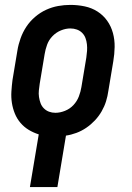

<svg xmlns="http://www.w3.org/2000/svg" viewBox="-20 -548 540 783"><path d="M102 215 138 0Q116 -7 97 -18.5Q78 -30 63.5 -47Q49 -64 40.5 -85Q32 -106 28.5 -128.5Q25 -151 26.5 -175Q28 -199 31 -222L51 -342Q55 -367 64 -392Q73 -417 87.5 -439Q102 -461 123 -479Q144 -497 168 -508Q192 -519 217 -523.5Q242 -528 267 -528Q297 -528 325.5 -522Q354 -516 377.5 -501Q401 -486 417 -463.5Q433 -441 440.5 -413.5Q448 -386 447.5 -356.5Q447 -327 442 -298L422 -178Q419 -156 412.5 -135Q406 -114 394.5 -94Q383 -74 367 -57Q351 -40 332 -27Q313 -14 291.5 -6Q270 2 249 5L214 215ZM206 -88Q225 -88 245 -96Q265 -104 279.5 -119.5Q294 -135 301.5 -154.5Q309 -174 312 -193L332 -313Q334 -327 335 -340.5Q336 -354 334.5 -367.5Q333 -381 328.5 -393Q324 -405 315 -414Q306 -423 293.5 -427.5Q281 -432 267 -432Q248 -432 228.5 -424Q209 -416 194 -400.5Q179 -385 172 -365.5Q165 -346 162 -327L142 -207Q140 -193 138.5 -179.5Q137 -166 139 -152.5Q141 -139 145.5 -127Q150 -115 159 -106Q168 -97 180 -92.5Q192 -88 206 -88Z"/></svg>

Font: Iosevka Custom
Style: Bold Italic
Weight: 700
Italic angle: -9°
Designer: Belleve Invis
Foundry: Belleve Invis
Version: Version 30.3.1; ttfautohint (v1.8.3)